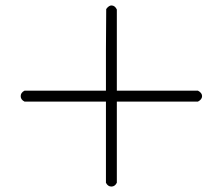

<svg xmlns="http://www.w3.org/2000/svg" viewBox="-20 -603 818 705"><path d="M70 -270H369V-420L370 -570Q380 -583 389 -583Q402 -583 409 -568V-270H707Q722 -262 722 -250Q722 -238 707 -230H409V68Q402 82 389 82Q376 82 369 68V-230H70Q56 -237 56 -250Q56 -263 70 -270Z"/></svg>

Font: KaTeX_Main
Style: Regular
Weight: 400
Version: Version 1.1; ttfautohint (v1.3)